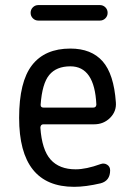

<svg xmlns="http://www.w3.org/2000/svg" viewBox="-20 -720 540 750"><path d="M254.9 -460.9Q200.2 -460.9 172.4 -427.2Q144.5 -393.6 138.7 -310.5Q138.7 -299.8 149.4 -299.8H344.7Q355.5 -299.8 356.4 -311.5Q349.6 -460.9 254.9 -460.9ZM269.5 9.8Q54.7 9.8 54.7 -259.8Q54.7 -400.4 105 -465.3Q155.3 -530.3 254.9 -530.3Q336.9 -530.3 380.9 -480.5Q424.8 -430.7 432.6 -320.3Q435.5 -285.2 410.2 -259.8Q384.8 -234.4 347.7 -234.4H149.4Q138.7 -234.4 137.7 -221.7Q143.6 -134.8 177.7 -96.7Q211.9 -58.6 275.4 -58.6Q316.4 -58.6 373 -79.1Q386.7 -84 398.4 -76.7Q410.2 -69.3 410.2 -54.7Q410.2 -13.7 373 -3.9Q314.5 9.8 269.5 9.8ZM370.1 -700.2Q382.8 -700.2 391.6 -691.4Q400.4 -682.6 400.4 -669.9Q400.4 -657.2 391.6 -648.4Q382.8 -639.6 370.1 -639.6H129.9Q117.2 -639.6 108.4 -648.4Q99.6 -657.2 99.6 -669.9Q99.6 -682.6 108.4 -691.4Q117.2 -700.2 129.9 -700.2Z"/></svg>

Font: Rounded-X Mgen+ 1m regular
Style: Regular
Weight: 400
Designer: [Source Han Sans]
Ryoko NISHIZUKA  (kana & ideographs); Paul D. Hunt (Latin, Greek & Cyrillic); Wenlong ZHANG  (bopomofo
Version: Version 1.059.20150602